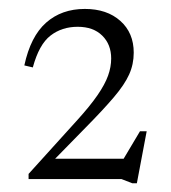

<svg xmlns="http://www.w3.org/2000/svg" viewBox="-20 -703 382 430"><path d="M243.5 -325 293.5 -409H308.5L286.5 -292.5H276.5L252 -302H44V-313.5L153.5 -434.5Q182 -466 198.5 -490Q215 -514 222 -533.5Q229 -553 229 -572Q229 -603.5 209 -623.2Q189 -643 154 -643Q118.5 -643 93 -623.2Q67.5 -603.5 53.5 -552L34.5 -556.5Q48.5 -621.5 83.2 -652.2Q118 -683 170 -683Q219.5 -683 249.5 -656.2Q279.5 -629.5 279.5 -585Q279.5 -559 269.2 -536.2Q259 -513.5 235.2 -485.5Q211.5 -457.5 171 -416.5L80.5 -324L81.5 -347.5H276.5Z"/></svg>

Font: Newsreader 16pt 16pt Light
Style: Regular
Weight: 300
Version: Version 1.003